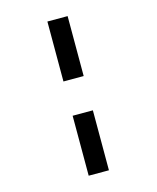

<svg xmlns="http://www.w3.org/2000/svg" viewBox="-121 -812 807 990"><g transform="rotate(-15 282.0 -317.5)"><path d="M228 -409V-729H336V-409ZM228 94V-226H336V94Z"/></g></svg>

Font: AR One Sans
Style: Bold
Weight: 700
Designer: Niteesh Yadav
Foundry: Niteesh Yadav
Version: Version 1.001;gftools[0.9.33]